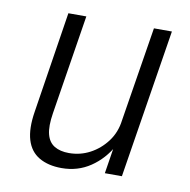

<svg xmlns="http://www.w3.org/2000/svg" viewBox="-63 -551 615 621"><g transform="rotate(10 245.0 -240.5)"><path d="M178 8Q134 8 104 -9.5Q74 -27 63 -63.5Q52 -100 61 -156L113 -489H172L120 -162Q113 -118 119.5 -92.5Q126 -67 145 -55.5Q164 -44 193 -44Q230 -44 262 -61Q294 -78 316.5 -108Q339 -138 344 -178L394 -489H453L375 0H319L334 -95H340Q314 -48 272.5 -20Q231 8 178 8Z"/></g></svg>

Font: Nunito Sans 10pt Condensed Light
Style: Italic
Weight: 300
Width: 3
Italic angle: -9°
Designer: Vernon Adams
Foundry: Vernon Adams
Version: Version 3.101;gftools[0.9.27]